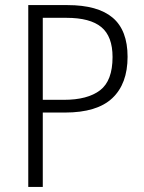

<svg xmlns="http://www.w3.org/2000/svg" viewBox="-20 -734 567 754"><path d="M245 -714Q364 -714 422.5 -664.5Q481 -615 481 -511Q481 -405 421 -348.5Q361 -292 235 -292H148V0H91V-714ZM241 -664H148V-342H231Q324 -342 373 -379.5Q422 -417 422 -510Q422 -591 378 -627.5Q334 -664 241 -664Z"/></svg>

Font: Noto Sans Tamil SemiCondensed Light
Style: Regular
Weight: 300
Width: 4
Designer: Jelle Bosma - Monotype Design Team
Foundry: Monotype Imaging Inc.
Version: Version 2.004; ttfautohint (v1.8.4.7-5d5b)